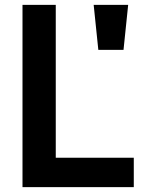

<svg xmlns="http://www.w3.org/2000/svg" viewBox="-20 -765 671 785"><path d="M72 -745H208V-120H527V0H72ZM363 -745H504L485 -561H382Z"/></svg>

Font: Evergrow Sans
Style: Bold
Weight: 700
Foundry: 10Web
Version: Version 1.000